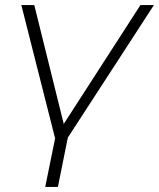

<svg xmlns="http://www.w3.org/2000/svg" viewBox="-20 -542 626 756"><path d="M247 0 208 194H158L197 3L64 -522H115L231 -54L533 -522H586Z"/></svg>

Font: Montserrat Alternates Light
Style: Italic
Weight: 300
Italic angle: -11.3°
Designer: Julieta Ulanovsky
Foundry: Julieta Ulanovsky
Version: Version 7.200